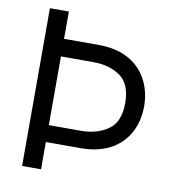

<svg xmlns="http://www.w3.org/2000/svg" viewBox="-79 -769 752 839"><g transform="rotate(10 296.5 -350.0)"><path d="M159 -579V-700H75V0H159V-121H313C487 -121 555 -235 555 -349C555 -463 486 -579 313 -579ZM159 -196V-501H302C350 -501 390 -490 423 -467C455 -444 471 -404 471 -349C471 -293 455 -254 423 -231C390 -208 350 -196 302 -196Z"/></g></svg>

Font: Be Vietnam
Style: Regular
Weight: 400
Designer: Gabriel Lam
Foundry: TypeRant
Version: Version 4.000